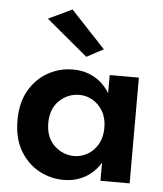

<svg xmlns="http://www.w3.org/2000/svg" viewBox="-53 -775 707 832"><g transform="rotate(5 301.0 -359.5)"><path d="M126 -680 229 -729 379 -569 306 -530ZM33 -230Q33 -307 64 -360.5Q95 -414 145.5 -442Q196 -470 254 -470Q306 -470 347 -447Q388 -424 414 -381V-460H541V0H414V-79Q388 -36 347 -13Q306 10 254 10Q196 10 145.5 -18Q95 -46 64 -99.5Q33 -153 33 -230ZM167 -230Q167 -168 204 -132.5Q241 -97 292 -97Q321 -97 348.5 -112.5Q376 -128 393.5 -158Q411 -188 411 -230Q411 -272 393.5 -302Q376 -332 348.5 -347.5Q321 -363 292 -363Q241 -363 204 -327.5Q167 -292 167 -230Z"/></g></svg>

Font: Von Semi
Style: Regular
Weight: 600
Version: Version 4.000; ttfautohint (v1.8.4.7-5d5b)